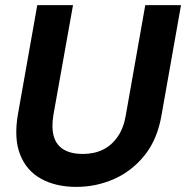

<svg xmlns="http://www.w3.org/2000/svg" viewBox="-20 -720 729 752"><path d="M279 12Q199 12 141.5 -19.5Q84 -51 59 -114Q34 -177 50 -271L126 -700H266L189 -269Q181 -219 191 -185Q201 -151 230 -134Q259 -117 304 -117Q349 -117 383.5 -134Q418 -151 441.5 -185.5Q465 -220 473 -270L549 -700H689L613 -271Q597 -175 547 -112.5Q497 -50 427 -19Q357 12 279 12Z"/></svg>

Font: DM Sans 36pt ExtraBold
Style: Italic
Weight: 800
Italic angle: -10°
Designer: Colophon Foundry, Jonny Pinhorn
Foundry: Colophon Foundry
Version: Version 4.004;gftools[0.9.30]